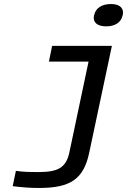

<svg xmlns="http://www.w3.org/2000/svg" viewBox="-20 -728 640 954"><path d="M448 -653 447 -651C440 -618 462 -597 508 -597C553 -597 582 -618 589 -651L590 -653C597 -687 576 -708 531 -708C485 -708 455 -687 448 -653ZM43 197C91 203 130 206 173 206C326 206 395 165 423 32L536 -500H239L223 -422H420L325 28C308 109 264 127 168 127C139 127 98 127 59 121Z"/></svg>

Font: LT Wave Mono
Style: Italic
Weight: 400
Designer: Daniel Lyons
Version: Version 2.5 (Glyphs App)